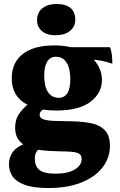

<svg xmlns="http://www.w3.org/2000/svg" viewBox="-20 -695 605 964"><path d="M261 -140Q226 -140 195 -145Q179 -133 179 -119Q179 -102 199 -95.5Q219 -89 255.5 -88Q292 -87 341 -86Q396 -85 439 -76Q482 -67 507 -40.5Q532 -14 532 38Q532 98 494.5 146Q457 194 388 221.5Q319 249 224 249Q147 249 104 233Q61 217 43 190.5Q25 164 25 130Q25 96 43 70Q61 44 97 30Q78 17 67 -3.5Q56 -24 56 -54Q56 -94 74.5 -121.5Q93 -149 118 -169Q39 -209 39 -302Q39 -381 94.5 -424Q150 -467 252 -467Q297 -467 336 -458H532Q539 -442 541.5 -420.5Q544 -399 544 -375Q496 -392 451 -395Q472 -372 482 -346Q492 -320 492 -294Q492 -229 435 -184.5Q378 -140 261 -140ZM275 -204Q333 -204 333 -298Q333 -351 314.5 -380.5Q296 -410 261 -410Q231 -410 216.5 -385Q202 -360 202 -316Q202 -261 221 -232.5Q240 -204 275 -204ZM155 100Q155 140 178 158.5Q201 177 258 177Q321 177 355.5 156Q390 135 390 103Q390 81 370 73Q350 65 284 65Q255 64 226 62.5Q197 61 171 57Q161 68 158 78Q155 88 155 100ZM257 -518Q215 -518 190.5 -539Q166 -560 166 -593Q166 -633 193.5 -654Q221 -675 262 -675Q358 -675 358 -595Q358 -561 331 -539.5Q304 -518 257 -518Z"/></svg>

Font: Vollkorn ExtraBold
Style: Regular
Weight: 800
Designer: Friedrich Althausen
Foundry: Friedrich Althausen
Version: Version 5.000; ttfautohint (v1.8.3)